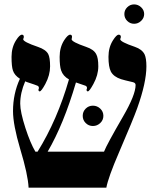

<svg xmlns="http://www.w3.org/2000/svg" viewBox="-20 -865 738 885"><path d="M654.8 -559.1Q654.8 -484.4 612.3 -365.7Q594.7 -316.4 528.8 -163.1Q479 -47.9 470.2 0H111.8Q108.9 -60.1 73.2 -178.2Q40 -290 40 -353Q40 -433.1 71.8 -502Q46.9 -517.6 39.6 -540Q33.2 -558.6 33.2 -603Q33.2 -647 54.2 -679.7Q70.3 -705.1 81.1 -705.1Q89.8 -705.1 89.8 -694.8Q89.8 -691.9 88.4 -689.2Q86.9 -686.5 86.9 -684.1Q86.9 -671.9 154.8 -648.9Q190.9 -636.7 202.1 -616.2Q210.9 -599.6 210.9 -559.1Q210.9 -519 189 -478Q170.4 -443.8 163.1 -443.8Q157.2 -443.8 157.2 -452.1Q157.2 -453.6 158.2 -454.6Q159.2 -455.6 159.2 -460Q159.2 -466.8 153.1 -469.7Q147 -472.7 104 -486.8Q101.1 -487.8 96.2 -490.2Q73.2 -437 73.2 -387.2Q73.2 -349.1 97.2 -274.9Q120.1 -204.6 143.1 -166H153.3Q244.6 -313 297.9 -499Q270.5 -514.2 261.7 -540.5Q254.9 -559.6 254.9 -603Q254.9 -647 275.9 -679.7Q292.5 -705.1 303.2 -705.1Q312 -705.1 312 -694.8Q312 -691.9 311 -689.2Q310.1 -686.5 310.1 -684.1Q310.1 -671.9 377 -648.9Q412.1 -637.2 423.3 -615.7Q433.1 -598.6 433.1 -559.1Q433.1 -519 410.6 -478Q392.1 -443.8 384.8 -443.8Q378.9 -443.8 378.9 -452.1Q378.9 -453.6 379.9 -454.6Q380.9 -455.6 380.9 -460Q380.9 -466.3 374.5 -469.7Q370.1 -471.7 330.1 -484.9Q273.4 -292 199.7 -166H459.5Q471.7 -197.8 546.9 -327.6Q605 -427.7 605 -473.1Q605 -483.4 592.3 -486.3Q551.8 -495.6 538.1 -500Q503.9 -511.2 491.2 -534.7Q480 -556.2 480 -603Q480 -647 501 -679.7Q517.1 -705.1 526.9 -705.1Q537.1 -705.1 537.1 -694.8Q537.1 -691.9 535.6 -689.2Q534.2 -686.5 534.2 -684.1Q534.2 -671.9 602.1 -648.9Q634.8 -637.7 646.5 -614.3Q654.8 -596.2 654.8 -559.1ZM644.5 -800.3Q644.5 -782.2 630.6 -768.8Q616.7 -755.4 598.1 -755.4Q579.6 -755.4 566.4 -768.6Q553.2 -781.7 553.2 -800.3Q553.2 -818.4 566.4 -831.5Q579.6 -844.7 598.1 -844.7Q616.7 -844.7 630.6 -831.5Q644.5 -818.4 644.5 -800.3ZM456.5 -331.1Q456.5 -311.5 442.1 -297.9Q427.7 -284.2 408.2 -284.2Q388.7 -284.2 375 -297.9Q361.3 -311.5 361.3 -331.1Q361.3 -350.6 375 -364.3Q388.7 -377.9 408.2 -377.9Q427.7 -377.9 442.1 -364.3Q456.5 -350.6 456.5 -331.1Z"/></svg>

Font: Ezra SIL
Style: Regular
Weight: 400
Designer: Development by SIL's NRSI team. OpenType tables by Ralph Hancock ( hancock@dircon.co.uk )
Foundry: SIL International, Version 2.51: 2007
Version: Version 2.51, 2007